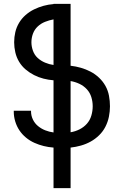

<svg xmlns="http://www.w3.org/2000/svg" viewBox="-20 -755 640 990"><path d="M256 215V6Q230 4 205.5 -2Q181 -8 157.5 -18.5Q134 -29 114 -45.5Q94 -62 80 -83Q66 -104 58.5 -129Q51 -154 51 -179V-184H140V-181Q140 -159 149.5 -139Q159 -119 176 -105Q193 -91 213.5 -83Q234 -75 256 -72V-341Q230 -343 204.5 -349.5Q179 -356 155.5 -368Q132 -380 112 -397Q92 -414 78.5 -436.5Q65 -459 59 -485Q53 -511 53 -537Q53 -564 59 -589.5Q65 -615 78.5 -637.5Q92 -660 112 -677.5Q132 -695 155.5 -706.5Q179 -718 204.5 -725Q230 -732 256 -734V-735H344V-416Q371 -413 397 -405.5Q423 -398 447 -385.5Q471 -373 491 -354Q511 -335 524 -311.5Q537 -288 542 -261Q547 -234 547 -207Q547 -180 541.5 -153Q536 -126 523.5 -101.5Q511 -77 491 -57.5Q471 -38 447.5 -25Q424 -12 397.5 -4.5Q371 3 344 6V215ZM256 -420V-655Q234 -651 212.5 -642.5Q191 -634 174.5 -618.5Q158 -603 150 -581.5Q142 -560 142 -537Q142 -515 150 -493Q158 -471 174.5 -456Q191 -441 212.5 -432Q234 -423 256 -420ZM344 -73Q368 -77 390 -88Q412 -99 428 -117Q444 -135 451 -159Q458 -183 458 -207Q458 -231 451 -254Q444 -277 428 -294.5Q412 -312 390 -322.5Q368 -333 344 -337Z"/></svg>

Font: Iosevka Medium Extended
Style: Regular
Weight: 500
Width: 7
Monospace: yes
Designer: Belleve Invis
Foundry: Belleve Invis
Version: Version 32.5.0; ttfautohint (v1.8.4)